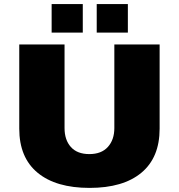

<svg xmlns="http://www.w3.org/2000/svg" viewBox="-20 -905 873 937"><path d="M74 -277V-688H295V-280Q295 -222 326 -187.5Q357 -153 416 -153Q475 -153 506.5 -188Q538 -223 538 -280V-688H759V-277Q759 -136 670 -62Q581 12 417 12Q253 12 163.5 -62Q74 -136 74 -277ZM232 -885H384V-746H232ZM452 -885H604V-746H452Z"/></svg>

Font: Archivo Black
Style: Regular
Weight: 400
Designer: Hector Gatti
Foundry: Omnibus-Type
Version: Version 1.101; ttfautohint (v1.8)